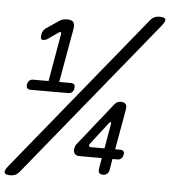

<svg xmlns="http://www.w3.org/2000/svg" viewBox="-128 -831 826 932"><g transform="rotate(5 284.5 -365.0)"><path d="M-42 50Q-68 50 -71.5 40Q-75 30 -58 8L567 -759Q577 -771 588 -775.5Q599 -780 611 -780Q637 -780 640.5 -770Q644 -760 626 -738L1 29Q-9 41 -19.5 45.5Q-30 50 -42 50ZM383 -18 392 -72H285Q267 -72 259.5 -81.5Q252 -91 255 -107Q257 -115 259 -120.5Q261 -126 266 -131L430 -337Q436 -345 443.5 -348.5Q451 -352 461 -352Q477 -352 484 -343.5Q491 -335 488 -317L453 -120H477Q489 -120 494 -114Q499 -108 496 -97Q494 -85 487 -78.5Q480 -72 468 -72H444L435 -18Q432 -5 424.5 1.5Q417 8 404.5 8Q392 8 386.5 1.5Q381 -5 383 -18ZM19 -372Q7 -372 2 -378.5Q-3 -385 -1 -397Q2 -410 9 -416Q16 -422 28 -422H102L142 -651Q144 -658 142.5 -661Q141 -664 138 -664Q136 -664 133.5 -662.5Q131 -661 128 -659L84 -628Q76 -622 69 -620Q62 -618 58 -618Q51 -618 48 -624.5Q45 -631 48 -645Q50 -656 54.5 -663Q59 -670 66 -675L125 -715Q136 -723 146 -725.5Q156 -728 167 -728Q188 -728 196 -718Q204 -708 201 -687L154 -422H210Q223 -422 227.5 -416Q232 -410 230 -397Q228 -385 221 -378.5Q214 -372 202 -372ZM401 -120 422 -240Q423 -246 422.5 -248Q422 -250 420 -250Q419 -250 417 -248.5Q415 -247 411 -243L330 -138Q328 -135 326.5 -132.5Q325 -130 325 -128Q324 -124 327.5 -122Q331 -120 337 -120Z"/></g></svg>

Font: Maple Mono NL Light
Style: Italic
Weight: 300
Italic angle: -10°
Monospace: yes
Designer: subframe7536
Version: Version 7.000